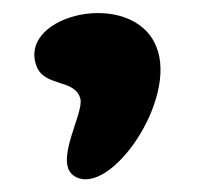

<svg xmlns="http://www.w3.org/2000/svg" viewBox="-20 -187 328 301"><path d="M225 -114C188 -206 8 -165 37 -84C49 -50 98 -64 106 -32C112 -9 62 70 98 90C154 121 259 -32 225 -114Z"/></svg>

Font: PicNic
Style: Regular
Weight: 400
Designer: Mariel Nils
Foundry: Velvetyne Type Foundry
Version: Version 2.000;Glyphs 3.2.3 (3260)